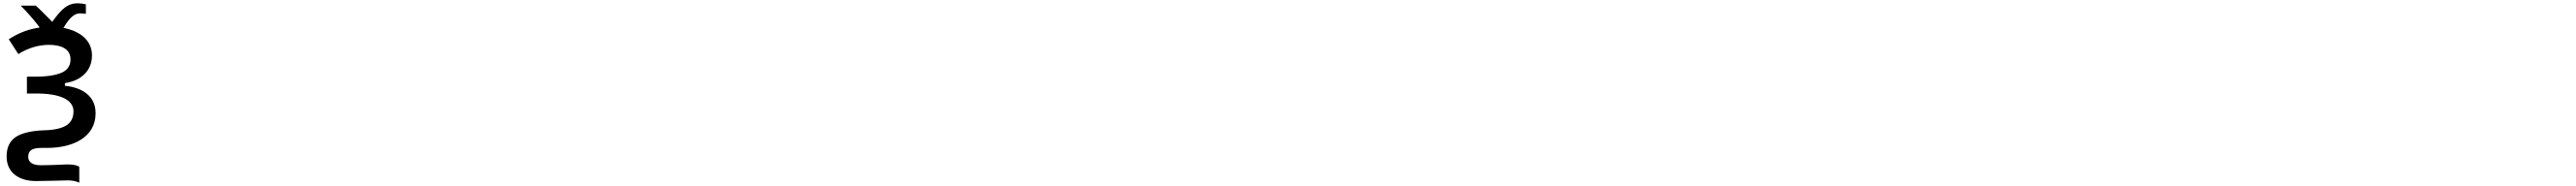

<svg xmlns="http://www.w3.org/2000/svg" viewBox="-20 -887 15600 1128"><path d="M353 -446C318 -431 265 -422 193 -422H143V-320H200C272 -320 326 -311 365 -293C404 -275 425 -247 425 -212C425 -173 410 -144 381 -126C353 -109 307 -98 247 -97C169 -94 111 -80 75 -56C39 -32 20 7 20 62C20 160 95 211 197 211L308 209L392 207C414 207 440 211 460 221V125C452 117 427 110 387 110L316 113C284 114 254 115 226 115C181 115 151 99 151 64C151 12 198 10 241 10H266C420 10 559 -54 559 -200C559 -304 480 -354 380 -366H373V-383L379 -384C466 -398 537 -454 537 -551C537 -646 460 -697 374 -716L364 -718L370 -727C400 -777 430 -806 464 -806C479 -806 490 -805 500 -803V-861C487 -864 469 -867 448 -867C408 -867 380 -849 357 -828C344 -816 325 -794 301 -761L296 -754L291 -760C244 -808 213 -839 196 -853H107V-851C148 -810 184 -768 213 -730L220 -720L208 -718C137 -706 87 -683 33 -649L91 -559C150 -596 213 -615 276 -615C342 -615 407 -596 407 -526C407 -489 388 -461 353 -446Z"/></svg>

Font: Passageway
Style: Light
Weight: 700
Foundry: Ascender Corporation
Version: Version 1.11